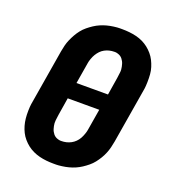

<svg xmlns="http://www.w3.org/2000/svg" viewBox="-136 -849 872 962"><g transform="rotate(20 300.0 -367.5)"><path d="M257 8Q238 8 219 6Q200 4 182 -0.5Q164 -5 147 -13Q130 -21 116 -32Q102 -43 90 -57Q78 -71 70 -87Q62 -103 57 -120.5Q52 -138 50 -157Q48 -176 48.5 -198.5Q49 -221 51 -234L101 -534Q104 -551 108 -567Q112 -583 119 -599Q126 -615 134.5 -630Q143 -645 154 -659Q165 -673 179 -684.5Q193 -696 207.5 -705.5Q222 -715 238 -722Q254 -729 271 -733.5Q288 -738 307 -740.5Q326 -743 338 -743H352Q371 -743 390 -741Q409 -739 427.5 -734.5Q446 -730 462.5 -722Q479 -714 493 -703Q507 -692 519 -678Q531 -664 539 -648Q547 -632 552.5 -614.5Q558 -597 559.5 -578Q561 -559 560.5 -536.5Q560 -514 558 -501L508 -201Q505 -184 501 -168Q497 -152 490.5 -136Q484 -120 475 -105Q466 -90 455 -76Q444 -62 430 -50.5Q416 -39 401.5 -29.5Q387 -20 371 -13Q355 -6 338 -1.5Q321 3 302 5.5Q283 8 272 8ZM228 -411H396L411 -504Q412 -512 413 -519.5Q414 -527 415 -535Q416 -543 415.5 -550.5Q415 -558 413.5 -565Q412 -572 410 -579Q408 -586 404.5 -592.5Q401 -599 396.5 -604.5Q392 -610 386 -614Q380 -618 371.5 -620.5Q363 -623 359 -623H352Q340 -623 327 -620Q314 -617 302 -610.5Q290 -604 281 -594.5Q272 -585 265 -573.5Q258 -562 253 -547.5Q248 -533 247 -525ZM251 -112H257Q269 -112 282 -115Q295 -118 307 -124.5Q319 -131 328.5 -140.5Q338 -150 344.5 -161.5Q351 -173 356 -187.5Q361 -202 362 -210L381 -324H213L198 -231Q197 -223 196 -215.5Q195 -208 194 -200Q193 -192 193.5 -184.5Q194 -177 195.5 -170Q197 -163 199 -156Q201 -149 204.5 -142.5Q208 -136 212.5 -130.5Q217 -125 223 -121Q229 -117 237.5 -114.5Q246 -112 251 -112Z"/></g></svg>

Font: Iosevka Aile Heavy Oblique
Style: Regular
Weight: 900
Italic angle: -9°
Designer: Belleve Invis
Foundry: Belleve Invis
Version: Version 31.1.0; ttfautohint (v1.8.4)